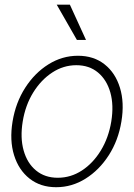

<svg xmlns="http://www.w3.org/2000/svg" viewBox="-20 -781 567 813"><path d="M217.8 11.7Q151.4 11.7 105.2 -24.7Q59.1 -61 39.6 -123.8Q20 -186.5 33.2 -266.6Q46.4 -346.7 86.7 -409.4Q127 -472.2 185.1 -508.5Q243.2 -544.9 310.1 -544.9Q377 -544.9 422.9 -508.5Q468.8 -472.2 488 -409.2Q507.3 -346.2 494.1 -266.6Q481 -186.5 440.7 -123.8Q400.4 -61 342.5 -24.7Q284.7 11.7 217.8 11.7ZM224.6 -28.3Q279.8 -28.3 326.9 -59.1Q374 -89.8 407 -143.8Q439.9 -197.8 451.2 -266.6Q462.4 -335.4 447.3 -389.2Q432.1 -442.9 395 -473.9Q357.9 -504.9 303.2 -504.9Q248.5 -504.9 201.2 -473.9Q153.8 -442.9 120.6 -389.2Q87.4 -335.4 76.2 -266.6Q64.9 -197.8 80.1 -143.8Q95.2 -89.8 132.6 -59.1Q169.9 -28.3 224.6 -28.3ZM305.7 -611.8 220.2 -761.2H275.9L344.2 -611.8Z"/></svg>

Font: Inter Display Extra Light
Style: Italic
Weight: 200
Italic angle: -9.39999°
Designer: Rasmus Andersson
Foundry: rsms
Version: Version 4.000;git-4fc901f